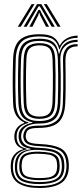

<svg xmlns="http://www.w3.org/2000/svg" viewBox="-20 -778 409 960"><path d="M177 162Q111.8 162 73.9 139.5Q36 117 34 63.2Q33.5 55.8 33.8 49.9Q34 44 34.5 38.5Q36.2 11.8 53.6 -7Q71 -25.8 94.8 -31V-33.8Q71 -42 62.1 -56.1Q53.2 -70.2 52 -87Q51.8 -91.5 51.8 -95Q51.8 -98.5 52 -102.8Q53.8 -124 66 -139.5Q78.2 -155 101 -163V-166.5Q77.5 -175.8 62.2 -199.1Q47 -222.5 45.5 -262.2Q44.5 -289.5 44 -315Q43.5 -340.5 43.5 -366.5Q43.5 -392.5 44 -421.2Q44.5 -450 45.5 -483.5Q48 -550.2 79 -578.5Q110 -606.8 177.2 -606.8Q224 -606.8 246 -592.8Q268 -578.8 277.2 -551.5H280Q288.5 -568.8 303.9 -579.6Q319.2 -590.5 336.6 -595.4Q354 -600.2 368 -600V-588.8Q329.5 -588.5 307.4 -572Q285.2 -555.5 278.5 -531.8H275.8Q269 -564 247.6 -579.9Q226.2 -595.8 177.2 -595.8Q114.5 -595.8 87.8 -569.1Q61 -542.5 58.8 -483.8Q57.8 -445.8 57.1 -412.1Q56.5 -378.5 56.8 -342.8Q57 -307 58.8 -262.2Q60.5 -219 77.1 -196Q93.8 -173 121.5 -166.5V-163Q93 -156 79.1 -140.5Q65.2 -125 63.5 -103.2Q63.2 -99.5 63.2 -95.5Q63.2 -91.5 63.5 -86.8Q64.8 -69 75 -55Q85.2 -41 113.8 -34V-31.2Q85 -25.2 66.6 -8.1Q48.2 9 45.8 38.8Q45 45.2 44.6 50.1Q44.2 55 44.8 63.2Q47.2 114.2 81.8 133.2Q116.2 152.2 177 152.2Q238.8 152.2 273.2 133.2Q307.8 114.2 311.8 63.2Q312.5 56 312.4 50.5Q312.2 45 311.5 38Q308.2 -11.8 274.4 -28.2Q240.5 -44.8 179 -47Q148.5 -48.2 131.6 -53.2Q114.8 -58.2 107.2 -66.8Q99.8 -75.2 97.5 -87Q96.5 -91.2 96.4 -95.4Q96.2 -99.5 96.8 -103Q100.2 -127.2 116.1 -138.8Q132 -150.2 177.2 -149.8Q232.5 -149.2 261.9 -173.5Q291.2 -197.8 294.2 -260.8Q295.8 -300.5 296.1 -333.8Q296.5 -367 296.2 -401.9Q296 -436.8 295 -481.5Q294.2 -514.5 311.8 -536.4Q329.2 -558.2 368 -557.2V-546.2Q336.2 -546.5 321.5 -529Q306.8 -511.5 307.2 -473.2Q308 -433.8 308.2 -399.8Q308.5 -365.8 308.2 -332.4Q308 -299 306.2 -261.8Q303.2 -195.2 273.2 -167.1Q243.2 -139 177.2 -138.5Q147.8 -138.5 133.8 -134.1Q119.8 -129.8 115 -121.4Q110.2 -113 108.8 -100.8Q108.5 -99 108.6 -96.1Q108.8 -93.2 109.2 -90.2Q111 -79.5 117.2 -72.8Q123.5 -66 138 -62.5Q152.5 -59 179 -57.8Q247.5 -55.2 283.8 -36.1Q320 -17 323.8 38.5Q324.2 47 324.2 51.2Q324.2 55.5 323.8 63.2Q320.2 116.5 282.9 139.2Q245.5 162 177 162ZM177 132.2Q213.2 132.2 237.6 126Q262 119.8 274.8 104.8Q287.5 89.8 289 63.5Q289.5 56.5 289.4 51.2Q289.2 46 288.5 38.5Q286.8 11.5 273.2 -2Q259.8 -15.5 235.9 -20.9Q212 -26.2 179 -28.2Q126.8 -31.5 99.1 -15.9Q71.5 -0.2 67 38.2Q66 45 65.6 50.6Q65.2 56.2 65.5 63.8Q68 105.5 97.4 118.9Q126.8 132.2 177 132.2ZM177 122.8Q131 122.8 105 111.5Q79 100.2 76.8 63.8Q76.2 57.8 76.4 51Q76.5 44.2 77.2 37.8Q80.5 1.2 107.2 -10Q134 -21.2 179.8 -19.5Q208.8 -18.2 230 -14.1Q251.2 -10 263.6 1.9Q276 13.8 277.5 38.5Q278.5 46.5 278.4 51.9Q278.2 57.2 277.8 63.8Q275.2 100.8 248.9 111.8Q222.5 122.8 177 122.8ZM177 112.5Q202.2 112.5 221.4 109.4Q240.5 106.2 252 95.8Q263.5 85.2 265.2 63.8Q266.2 57 266 51.2Q265.8 45.5 264.8 38.5Q263.5 17.5 252.4 7.8Q241.2 -2 222.4 -5.1Q203.5 -8.2 179 -9Q138 -11 114.4 -1.6Q90.8 7.8 89.2 38.5Q88 44 87.9 51Q87.8 58 88.8 63.8Q91 95.8 114.5 104.1Q138 112.5 177 112.5ZM177 142.5Q120 142.5 88.4 126.5Q56.8 110.5 54.5 63.5Q54 56 54.5 50.4Q55 44.8 55.5 38.5Q58.2 7.5 77.1 -9.6Q96 -26.8 133 -31.5V-34.2Q101 -39.8 88.5 -53.4Q76 -67 73.5 -86.8Q73.2 -92 73.1 -95Q73 -98 73.2 -103.2Q73.8 -126 93.1 -142.6Q112.5 -159.2 142 -164V-166.8Q107.5 -173.2 90.6 -195.5Q73.8 -217.8 72 -263Q70.8 -295.5 70.2 -329.6Q69.8 -363.8 70.1 -401.5Q70.5 -439.2 72 -482.8Q74 -540.5 99.8 -562.5Q125.5 -584.5 177.2 -584.5Q224.5 -584.5 245.9 -567Q267.2 -549.5 273.8 -509.2H276.5Q282 -532.2 293.5 -547.6Q305 -563 323.5 -571Q342 -579 368 -579V-568Q326 -568.2 303.1 -544.4Q280.2 -520.5 281.8 -477.2Q283.2 -437 283.6 -400.5Q284 -364 283.6 -330Q283.2 -296 281.8 -263.5Q279 -203.5 252.4 -181.6Q225.8 -159.8 177.2 -160.2Q149.2 -160.5 129.6 -153.5Q110 -146.5 99.1 -134.1Q88.2 -121.8 86.2 -105.2Q85.8 -100.2 85.6 -96Q85.5 -91.8 86.2 -87.2Q89.5 -65 109.1 -52.6Q128.8 -40.2 179 -38.5Q216.5 -37.2 243.1 -30.2Q269.8 -23.2 284.8 -7Q299.8 9.2 301.2 38.5Q301.8 45.5 301.9 50.4Q302 55.2 301.5 63.5Q298 109.2 265.8 125.9Q233.5 142.5 177 142.5ZM177.2 -172.8Q222.8 -172.8 244.8 -192.8Q266.8 -212.8 269 -264Q270.2 -293.8 270.6 -328.5Q271 -363.2 270.9 -402.1Q270.8 -441 269.2 -482.2Q267.5 -533.5 244.8 -553.5Q222 -573.5 177.2 -573.5Q130 -573.5 108.6 -553.1Q87.2 -532.8 85.2 -482Q83 -422.5 83.1 -368.1Q83.2 -313.8 85.2 -263.8Q87.2 -214.2 108.9 -193.5Q130.5 -172.8 177.2 -172.8ZM177.2 -183.8Q139.2 -183.8 119.8 -200.8Q100.2 -217.8 98.5 -264.2Q96.5 -314 96.5 -371.4Q96.5 -428.8 98.5 -481.5Q100 -528 119 -545.1Q138 -562.2 177.2 -562.2Q218 -562.2 236.1 -544.8Q254.2 -527.2 256 -482Q257.5 -443 257.8 -405Q258 -367 257.5 -331.8Q257 -296.5 255.8 -264.8Q253.8 -218.8 235.1 -201.2Q216.5 -183.8 177.2 -183.8ZM177.2 -195Q210.5 -195 225.5 -210.4Q240.5 -225.8 242.5 -265.5Q243.8 -297.5 244.2 -333.8Q244.8 -370 244.5 -407.6Q244.2 -445.2 242.8 -481.2Q241.2 -521.5 226.1 -536.4Q211 -551.2 177.2 -551.2Q144 -551.2 128.6 -536.2Q113.2 -521.2 111.8 -480.8Q109.8 -428.2 109.8 -372.1Q109.8 -316 111.8 -265Q113.2 -224.2 129.2 -209.6Q145.2 -195 177.2 -195ZM68.8 -644.2 138.2 -757.5H152.8L83.8 -644.2ZM98 -644.2 165.5 -757.5H186.5L254 -644.2H238.5L189.8 -728.2L178.8 -746.5H173.2L162 -728L113.2 -644.2ZM126.8 -644.2 163.5 -711.8 171.8 -728.2H180.2L188 -711.8L225.5 -644.2H210.2L179.8 -703L177.2 -713.5H174.5L172 -703L142 -644.2ZM268 -644.2 199.2 -757.5H213.8L283 -644.2Z"/></svg>

Font: Big Shoulders Inline Display Thin
Style: Regular
Weight: 400
Version: Version 2.002